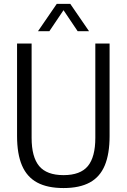

<svg xmlns="http://www.w3.org/2000/svg" viewBox="-20 -966 657 996"><path d="M309.5 9.5Q226 9.5 172.8 -19.2Q119.5 -48 94 -107.8Q68.5 -167.5 68.5 -260.5V-740H144V-251Q144 -151.5 183.2 -104.5Q222.5 -57.5 309.5 -57.5Q397 -57.5 435.8 -104.5Q474.5 -151.5 474.5 -251V-740H548.5V-260.5Q548.5 -167.5 523.5 -107.8Q498.5 -48 445.5 -19.2Q392.5 9.5 309.5 9.5ZM177 -804 274.5 -946H344.5L442 -804H383L303.5 -922H315.5L236 -804Z"/></svg>

Font: Encode Sans SC Condensed
Style: Regular
Weight: 400
Width: 3
Designer: Multiple Designers
Foundry: Impallari Type
Version: Version 3.002